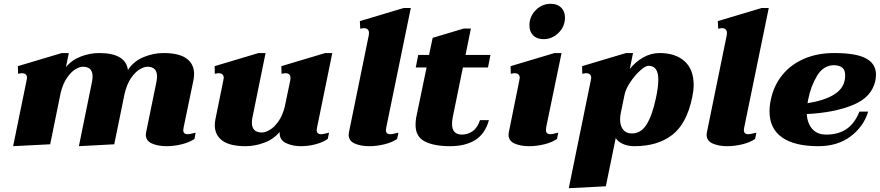

<svg xmlns="http://www.w3.org/2000/svg" viewBox="-20 -759 4628 1010"><path d="M1009 -61 1003 -28Q976 -10 936 0Q896 10 856 10Q812 10 779.5 -4Q747 -18 747 -51Q747 -55 749 -65L802 -324Q806 -341 806 -357Q806 -408 755 -408Q738 -408 714.5 -394Q691 -380 669 -348Q647 -316 635 -264L581 0L395 10L463 -324Q467 -341 467 -357Q467 -408 416 -408Q399 -408 376.5 -394.5Q354 -381 332.5 -350Q311 -319 299 -270L244 0L49 10L120 -337L122 -349Q122 -374 94 -374Q90 -374 75 -371L74 -411L305 -480H342L327 -406Q358 -444 406 -462Q454 -480 501 -480Q641 -480 653 -391Q683 -437 735 -458.5Q787 -480 840 -480Q922 -480 961.5 -451Q1001 -422 1001 -370Q1001 -356 998 -339L946 -89Q944 -79 944 -75Q944 -53 967 -53Q976 -53 989.5 -56.5Q1003 -60 1009 -61Z M1669 -53Q1678 -53 1691.5 -56.5Q1705 -60 1711 -61L1704 -28Q1678 -10 1640 0Q1602 10 1563 10Q1519 10 1485 -6Q1451 -22 1451 -59V-65Q1420 -27 1370.5 -8.5Q1321 10 1272 10Q1190 10 1150 -19Q1110 -48 1110 -100Q1110 -115 1113 -131L1155 -337L1157 -349Q1157 -374 1129 -374Q1124 -374 1110 -371L1109 -411L1340 -480H1377L1309 -146Q1305 -130 1305 -114Q1305 -62 1358 -62Q1375 -62 1398.5 -75.5Q1422 -89 1444 -119.5Q1466 -150 1478 -198L1507 -337Q1508 -342 1508 -349Q1508 -374 1481 -374Q1476 -374 1461 -371L1460 -411L1691 -480H1728L1648 -89Q1646 -79 1646 -75Q1646 -53 1669 -53Z M1814 -51Q1814 -55 1816 -65L1920 -574Q1921 -578 1921 -585Q1921 -611 1893 -611Q1889 -611 1875 -608L1873 -648L2104 -717H2141L2012 -89Q2010 -79 2010 -75Q2010 -53 2033 -53Q2042 -53 2055.5 -56.5Q2069 -60 2076 -61L2069 -28Q2043 -10 2002.5 0Q1962 10 1922 10Q1878 10 1846 -4Q1814 -18 1814 -51Z M2505 -127H2552Q2532 -55 2480 -22.5Q2428 10 2348 10Q2263 10 2214.5 -15Q2166 -40 2166 -102Q2166 -120 2169 -139L2224 -404H2167L2180 -470H2237L2256 -560L2420 -609H2457L2429 -470H2560L2547 -404H2415L2361 -139Q2358 -121 2358 -107Q2358 -51 2410 -51Q2441 -51 2466.5 -69Q2492 -87 2505 -127Z M2765 -625Q2765 -672 2798 -705.5Q2831 -739 2877 -739Q2912 -739 2932 -719Q2952 -699 2952 -667Q2952 -620 2918.5 -586.5Q2885 -553 2839 -553Q2804 -553 2784.5 -573Q2765 -593 2765 -625ZM2655 -51Q2655 -55 2657 -65L2712 -337L2714 -349Q2714 -374 2686 -374Q2682 -374 2667 -371L2666 -411L2897 -480H2934L2853 -89Q2852 -84 2852 -75Q2852 -53 2875 -53Q2883 -53 2896.5 -56.5Q2910 -60 2917 -61L2910 -28Q2884 -10 2843.5 0Q2803 10 2763 10Q2719 10 2687 -4Q2655 -18 2655 -51Z M3088 -337 3090 -349Q3090 -374 3062 -374Q3058 -374 3043 -371L3042 -411L3273 -480H3310L3293 -396Q3322 -433 3363 -456.5Q3404 -480 3450 -480Q3533 -480 3581 -437Q3629 -394 3629 -312Q3629 -284 3621 -246Q3593 -109 3516.5 -49.5Q3440 10 3317 10Q3284 10 3257.5 -1.5Q3231 -13 3219 -33L3167 221L2972 231ZM3430 -241Q3443 -300 3443 -340Q3443 -377 3430 -395Q3417 -413 3391 -413Q3375 -413 3347 -387.5Q3319 -362 3295 -326Q3271 -290 3265 -259L3246 -166Q3242 -150 3242 -131Q3242 -97 3258 -77Q3274 -57 3304 -57Q3352 -57 3381.5 -104.5Q3411 -152 3430 -241Z M3697 -51Q3697 -55 3699 -65L3803 -574Q3804 -578 3804 -585Q3804 -611 3776 -611Q3772 -611 3758 -608L3756 -648L3987 -717H4024L3895 -89Q3893 -79 3893 -75Q3893 -53 3916 -53Q3925 -53 3938.5 -56.5Q3952 -60 3959 -61L3952 -28Q3926 -10 3885.5 0Q3845 10 3805 10Q3761 10 3729 -4Q3697 -18 3697 -51Z M4224 -159Q4227 -110 4253 -80.5Q4279 -51 4326 -51Q4389 -51 4432 -79.5Q4475 -108 4501 -172H4547Q4523 -93 4454.5 -41.5Q4386 10 4285 10Q4159 10 4093.5 -36.5Q4028 -83 4028 -173Q4028 -204 4035 -235Q4050 -308 4094.5 -363.5Q4139 -419 4209 -449.5Q4279 -480 4368 -480Q4484 -480 4536 -451.5Q4588 -423 4588 -367Q4588 -353 4585 -336Q4567 -248 4467.5 -207Q4368 -166 4224 -159ZM4426 -363Q4426 -389 4412 -402Q4398 -415 4368 -416Q4312 -416 4278.5 -361Q4245 -306 4231 -234L4228 -216Q4405 -245 4423 -335Q4426 -350 4426 -363Z"/></svg>

Font: Taviraj Black
Style: Italic
Weight: 900
Italic angle: -12°
Designer: Katatrad Team
Foundry: CadsonDemak
Version: Version 1.001